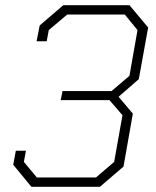

<svg xmlns="http://www.w3.org/2000/svg" viewBox="-20 -720 602 740"><path d="M31 -85 41 -139H80L72 -96L122 -36H350L420 -96L452 -276L402 -334H214L221 -369H410L479 -428L510 -604L461 -664H239L168 -604L160 -561H121L133 -622L224 -700H479L551 -614L515 -415L437 -347L492 -282L456 -78L365 0H101Z"/></svg>

Font: Chakra Petch ExtraLight
Style: Italic
Weight: 275
Italic angle: -10°
Designer: Katatrad Aksorn Co.,Ltd.
Foundry: Cadson Demak Co.,Ltd.
Version: Version 1.000; ttfautohint (v1.6)